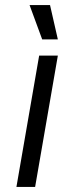

<svg xmlns="http://www.w3.org/2000/svg" viewBox="-20 -740 294 760"><path d="M45 0H119L209 -520H135ZM147 -584H209L178 -720H97Z"/></svg>

Font: Fixel Display
Style: Italic
Weight: 400
Italic angle: -10°
Designer: AlfaBravo + MacPaw
Foundry: Kyrylo Tkachov, Marchela Mozhyna, Serhii Makarenko, Maria Weinstein, Zakhar Kryvoshyya
Version: Version 1.210;Glyphs 3.2 (3217)